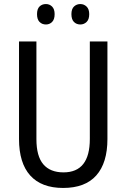

<svg xmlns="http://www.w3.org/2000/svg" viewBox="-20 -919 625 949"><path d="M511 -232Q511 -114 456 -52Q401 10 292 10Q185 10 129.5 -51.5Q74 -113 74 -232V-714H160V-231Q160 -147 194 -107Q228 -67 294 -67Q424 -67 424 -232V-714H511ZM163 -849Q163 -875 175.5 -887Q188 -899 207 -899Q225 -899 237.5 -886.5Q250 -874 250 -849Q250 -823 237.5 -810.5Q225 -798 207 -798Q188 -798 175.5 -810.5Q163 -823 163 -849ZM333 -849Q333 -875 346 -887Q359 -899 377 -899Q395 -899 408 -886.5Q421 -874 421 -849Q421 -823 408 -810.5Q395 -798 377 -798Q358 -798 345.5 -810.5Q333 -823 333 -849Z"/></svg>

Font: Noto Sans Thai Cond
Style: Regular
Weight: 400
Width: 3
Designer: Monotype Design Team
Foundry: Monotype Imaging Inc.
Version: Version 2.002; ttfautohint (v1.8.4.7-5d5b)